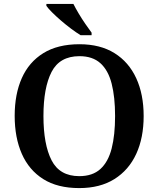

<svg xmlns="http://www.w3.org/2000/svg" viewBox="-20 -951 810 981"><path d="M385 10Q274 10 201 -36Q128 -82 91.5 -165Q55 -248 55 -359Q55 -470 91.5 -552Q128 -634 201.5 -679.5Q275 -725 386 -725Q492 -725 565 -679.5Q638 -634 676 -551.5Q714 -469 714 -358Q714 -247 676 -164.5Q638 -82 564.5 -36Q491 10 385 10ZM385 -51Q453 -51 493 -87.5Q533 -124 550.5 -192.5Q568 -261 568 -358Q568 -455 550.5 -523.5Q533 -592 493 -628Q453 -664 386 -664Q285 -664 243.5 -583.5Q202 -503 202 -358Q202 -213 243.5 -132Q285 -51 385 -51ZM392 -771Q369 -785 343 -804.5Q317 -824 291.5 -846Q266 -868 246 -888Q226 -908 217 -921V-931H355Q366 -909 382 -882Q398 -855 416 -829Q434 -803 448 -784V-771Z"/></svg>

Font: Noto Serif Kannada SemiBold
Style: Regular
Weight: 600
Version: Version 2.003